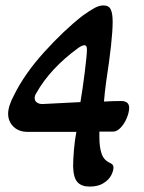

<svg xmlns="http://www.w3.org/2000/svg" viewBox="-20 -476 532 709"><path d="M250 138Q250 114 253 78Q256 42 262 11H83Q49 11 29.5 -8.5Q10 -28 10 -56Q10 -84 32 -125Q71 -204 143.5 -284Q216 -364 285 -418Q313 -438 330 -447Q347 -456 362 -456Q382 -456 389 -441Q396 -426 396 -396Q396 -330 372 -174Q366 -129 364 -101Q398 -103 427 -103Q457 -103 457 -78Q457 -62 448.5 -41Q440 -20 426 -5Q412 10 398 10H347V32Q347 67 355 91Q363 115 385 125Q393 129 396 132.5Q399 136 399 143Q399 155 390.5 171.5Q382 188 362 200.5Q342 213 311 213Q281 213 266 196.5Q251 180 250 138ZM277 -99Q285 -146 293 -209.5Q301 -273 301 -293Q301 -309 292 -309Q284 -309 269 -299Q165 -223 114 -132Q108 -123 108 -114Q108 -103 117 -97Q126 -91 140 -92Z"/></svg>

Font: AkayaTelivigala
Style: Regular
Weight: 400
Designer: Vaishnavi Murthy Yerkadithaya ( vaishnavimurthy@gmail.com ), Juan Luis Blanco Aristondo ( juan@blancoletters.com )
Version: Version 1.000